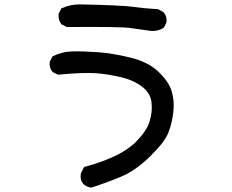

<svg xmlns="http://www.w3.org/2000/svg" viewBox="-20 -758 1040 862"><path d="M388.7 84Q370.1 81.5 356 69.8L355.5 69.3L355 68.8Q338.4 49.8 342.8 22L343.3 20.5L343.8 19L355.5 -4.4L357.4 -8.3L361.8 -9.3Q429.2 -26.9 494.1 -56.6Q515.1 -66.4 533.9 -77.9Q552.7 -89.4 568.8 -102.1Q585 -114.7 598.1 -129.4Q618.7 -150.9 632.1 -171.9Q645.5 -192.9 651.9 -213.9Q665 -255.9 660.2 -297.9Q658.2 -317.9 648.4 -335Q638.7 -352.1 620.6 -366.7Q602.5 -381.3 579.1 -392.3Q555.7 -403.3 526.9 -410.6Q497.6 -417.5 469 -422.4Q440.4 -427.2 412.1 -429.2Q356.4 -433.6 243.2 -422.9H240.2L237.8 -423.8L218.3 -433.6L216.3 -434.6L215.3 -436Q200.7 -452.6 203.1 -478.5V-480.5L204.1 -481.9L213.9 -501.5L215.3 -504.4L218.3 -505.9Q238.3 -516.1 260.7 -521.5Q283.2 -526.9 308.6 -527.3Q356.9 -528.3 421.9 -523.4Q486.8 -518.6 564.9 -499.5Q644.5 -480.5 691.4 -435.8Q738.3 -391.1 751 -347.7Q763.7 -304.7 758.3 -255.9Q752.9 -207.5 736.8 -164.6Q720.2 -120.6 654.3 -56.2Q588.4 8.3 523.4 35.2Q459.5 62 392.6 83.5L390.6 84ZM657.7 -619.1Q612.8 -625 568.8 -631.8Q525.9 -638.7 282.2 -636.7H279.8L277.8 -637.7L258.3 -647.5L256.3 -648.4L254.9 -650.4Q240.7 -668.9 243.2 -694.3V-696.3L244.1 -697.8L253.9 -717.3L255.4 -720.2L258.8 -721.7Q295.9 -738.3 338.9 -738.3Q529.3 -734.4 575.7 -727.5Q621.1 -720.7 687 -716.8H689.5L691.4 -715.8L712.9 -704.1L714.4 -703.1L715.3 -701.7Q730 -685.1 727.5 -659.2V-657.2L726.6 -655.8L716.8 -636.2L715.3 -633.8L713.4 -632.3Q689 -617.2 658.7 -619.1H658.2Z"/></svg>

Font: NaikaiFont
Style: Bold
Weight: 700
Version: Version 1.89